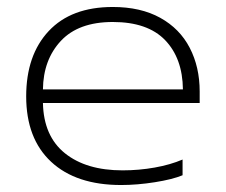

<svg xmlns="http://www.w3.org/2000/svg" viewBox="-20 -515 647 550"><path d="M55 -239Q55 -357 119.5 -426Q184 -495 303 -495Q383 -495 439 -464Q495 -433 523.5 -378Q552 -323 552 -253V-220H103Q105 -125 166 -76Q227 -27 331 -27Q378 -27 423 -35Q468 -43 503 -58V-13Q474 -1 423.5 7Q373 15 327 15Q198 15 126.5 -51.5Q55 -118 55 -239ZM504 -259Q503 -348 453 -400Q403 -452 303 -452Q205 -452 154.5 -398Q104 -344 103 -259Z"/></svg>

Font: Prompt ExtraLight
Style: Regular
Weight: 275
Designer: Katatrad Team
Foundry: CadsonDemak
Version: Version 1.000